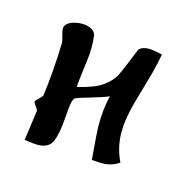

<svg xmlns="http://www.w3.org/2000/svg" viewBox="-202 -904 988 1038"><g transform="rotate(30 291.5 -385.0)"><path d="M608 -152Q582 -121 545 -106Q523 -97 467 -87Q419 -220 408 -257Q380 -354 380 -434Q349 -410 278 -367Q219 -332 218 -325Q215 -315 215 -302Q215 -280 231 -198Q245 -124 239 -76Q233 -35 189 -17Q159 -5 98 0Q92 -47 77 -168Q76 -174 59 -187Q42 -200 41 -206Q41 -212 53.5 -232Q66 -252 66 -258Q47 -404 11 -553Q8 -564 -9 -593Q-25 -619 -25 -632Q-25 -661 17 -684Q53 -703 85 -703Q130 -703 142 -673Q167 -613 177 -534Q193 -411 199 -388Q265 -424 297 -453Q343 -495 361 -551Q372 -607 386 -729Q400 -754 437 -763Q458 -768 510 -770Q515 -718 515 -656Q515 -624 513.5 -561Q512 -498 512 -466Q512 -365 530 -299Q552 -216 608 -152Z"/></g></svg>

Font: To Be Continued
Style: Regular
Weight: 400
Version: Macromedia Fontographer 4.1.4 9/2/97